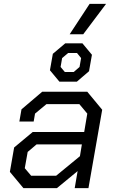

<svg xmlns="http://www.w3.org/2000/svg" viewBox="-20 -972 591 992"><path d="M31 -84 53 -210 149 -290H415L431 -385L390 -434H220L161 -385L154 -344H80L91 -407L198 -498H431L508 -405L437 0H366L381 -88L274 0H101ZM270 -64 393 -165 403 -226H169L123 -187L108 -103L141 -64ZM238 -609 253 -694 317 -748H406L455 -689L440 -604L377 -550H287ZM361 -600 391 -626 399 -672 378 -698H332L301 -672L293 -626L315 -600ZM443 -952H528L410 -795H340Z"/></svg>

Font: Chakra Petch
Style: Italic
Weight: 400
Italic angle: -10°
Designer: Katatrad Aksorn Co.,Ltd.
Foundry: Cadson Demak Co.,Ltd.
Version: Version 1.000; ttfautohint (v1.6)